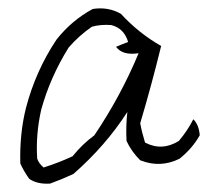

<svg xmlns="http://www.w3.org/2000/svg" viewBox="-20 -471 540 466"><path d="M205.1 -449.2Q242.2 -455.1 273.4 -437.5Q316.4 -390.6 371.1 -359.4Q347.7 -263.7 320.3 -171.9Q324.2 -150.4 332 -125Q373 -103.5 414.1 -128.9Q435.5 -154.3 449.2 -181.6Q462.9 -168 464.8 -142.6Q447.3 -111.3 416 -85.9Q369.1 -62.5 320.3 -82Q298.8 -103.5 287.1 -128.9Q285.2 -166 289.1 -199.2Q236.3 -117.2 158.2 -48.8Q128.9 -35.2 101.6 -25.4Q70.3 -23.4 50.8 -37.1Q37.1 -56.6 29.3 -74.2Q27.3 -146.5 43 -209Q66.4 -298.8 117.2 -375Q154.3 -421.9 205.1 -449.2ZM250 -410.2Q224.6 -412.1 203.1 -406.2Q171.9 -384.8 146.5 -355.5Q101.6 -283.2 80.1 -205.1Q66.4 -144.5 70.3 -85.9Q74.2 -74.2 85.9 -64.5Q123 -76.2 156.2 -91.8Q179.7 -121.1 209 -142.6Q273.4 -238.3 316.4 -341.8Q277.3 -335.9 261.7 -357.4Q275.4 -363.3 291 -369.1Q281.2 -402.3 250 -410.2Z"/></svg>

Font: BoLeHuaiShuti
Style: Regular
Weight: 400
Designer: Aston.linsen@gmail.com
Foundry: BoLe
Version: Version 1.00 June 15, 2016, initial release